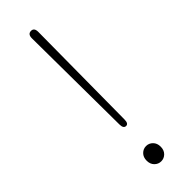

<svg xmlns="http://www.w3.org/2000/svg" viewBox="-254 -754 782 782"><g transform="rotate(-45 137.5 -362.5)"><path d="M137.5 13Q121 13 109 1Q97 -11 97 -31Q97 -51 109 -63Q121 -75 137.5 -75Q154 -75 166 -63Q178 -51 178 -31Q178 -11 166 1Q154 13 137.5 13ZM138 -190Q123 -190 123 -214L119 -714Q119 -738 138 -738Q156 -738 156 -714L152 -214Q152 -190 138 -190Z"/></g></svg>

Font: Resource Han Rounded KR ExtraLight
Style: Regular
Weight: 250
Designer: Cyano Hao (round all glyphs); Ryoko NISHIZUKA 西塚涼子 (kana, bopomofo & ideographs); Paul D. Hunt (Latin, Greek & Cyrillic)
Foundry: Cyano Hao
Version: 0.990